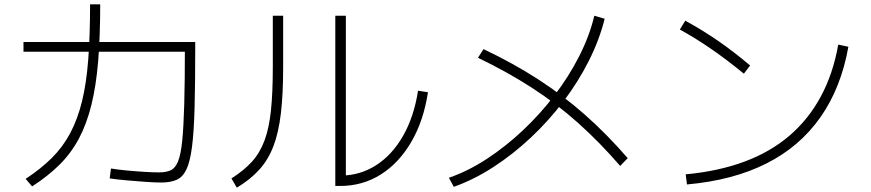

<svg xmlns="http://www.w3.org/2000/svg" viewBox="-20 -836 4040 891"><path d="M728 11Q699 11 656 8Q613 5 568.5 1Q524 -3 489 -8L495 -54Q525 -49 567 -45Q609 -41 650 -38.5Q691 -36 718 -36Q750 -36 771.5 -45.5Q793 -55 806 -86.5Q819 -118 825.5 -181.5Q832 -245 835 -352Q838 -459 838 -621L862 -596H89V-641H886V-618Q886 -450 883 -337Q880 -224 871 -154.5Q862 -85 845 -49.5Q828 -14 799.5 -1.5Q771 11 728 11ZM99 -6Q169 -52 220 -102.5Q271 -153 305.5 -217.5Q340 -282 360.5 -365.5Q381 -449 389.5 -560Q398 -671 398 -816H445Q445 -667 435.5 -552Q426 -437 404 -348.5Q382 -260 346 -192.5Q310 -125 256 -71.5Q202 -18 129 29Z M1536 27V-763H1585V4L1558 -21Q1650 -21 1725 -69Q1800 -117 1850.5 -205.5Q1901 -294 1920 -415L1966 -408Q1946 -276 1889 -178Q1832 -80 1747.5 -26.5Q1663 27 1558 27ZM1054 -8Q1111 -44 1148.5 -85Q1186 -126 1207.5 -184Q1229 -242 1237.5 -324.5Q1246 -407 1246 -525V-763H1294V-523Q1294 -399 1283.5 -310Q1273 -221 1249 -158Q1225 -95 1183.5 -49Q1142 -3 1079 35Z M2063 -11Q2153 -42 2240.5 -99.5Q2328 -157 2407.5 -232Q2487 -307 2553.5 -394Q2620 -481 2668 -575.5Q2716 -670 2738 -763L2786 -749Q2762 -652 2713 -554.5Q2664 -457 2595.5 -366.5Q2527 -276 2444 -198Q2361 -120 2270 -61Q2179 -2 2086 31ZM2858 -66Q2760 -179 2660.5 -267.5Q2561 -356 2448 -429Q2335 -502 2198 -568L2224 -608Q2363 -542 2478 -467.5Q2593 -393 2694 -304Q2795 -215 2893 -102Z M3162 -27Q3313 -41 3433.5 -85.5Q3554 -130 3642.5 -205.5Q3731 -281 3788.5 -387Q3846 -493 3870 -629L3917 -619Q3883 -428 3787 -291.5Q3691 -155 3536 -77Q3381 1 3168 20ZM3432 -494Q3358 -555 3284.5 -606Q3211 -657 3135 -699L3160 -740Q3239 -697 3313 -646Q3387 -595 3461 -532Z"/></svg>

Font: M PLUS 2 Light
Style: Regular
Weight: 300
Designer: Coji Morishita
Foundry: UNDERFOREST DESIGN
Version: Version 1.001